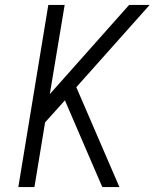

<svg xmlns="http://www.w3.org/2000/svg" viewBox="-20 -755 640 775"><path d="M54 0 175 -735H241L181 -375L501 -735H584L288 -403L462 0H393L351 -97L242 -350L162 -261L119 0Z"/></svg>

Font: Iosevka SS04 Lt Ex Obl
Style: Regular
Weight: 300
Width: 7
Italic angle: -9°
Monospace: yes
Designer: Belleve Invis
Foundry: Belleve Invis
Version: Version 19.0.0; ttfautohint (v1.8.4)